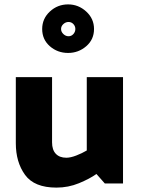

<svg xmlns="http://www.w3.org/2000/svg" viewBox="-20 -835 641 874"><path d="M408 -703Q408 -655 372.5 -624.5Q337 -594 290 -594Q242 -594 207 -624.5Q172 -655 172 -703Q172 -750 207 -782.5Q242 -815 290 -815Q337 -815 372.5 -782.5Q408 -750 408 -703ZM323 -703Q323 -716 314 -725.5Q305 -735 292 -735Q279 -735 268.5 -725.5Q258 -716 258 -703Q258 -690 268.5 -680Q279 -670 292 -670Q305 -670 314 -680Q323 -690 323 -703ZM237 19Q136 19 94 -39Q52 -97 52 -183V-484H217V-187Q217 -153 234 -135Q251 -117 282 -117Q301 -117 327 -127Q353 -137 375 -150V-484H540V0H457L419 -43Q388 -21 339.5 -1Q291 19 237 19Z"/></svg>

Font: Palanquin Dark SemiBold
Style: Regular
Weight: 600
Designer: Pria Ravichandran
Version: Version 1.001